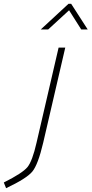

<svg xmlns="http://www.w3.org/2000/svg" viewBox="-119 -750 481 1009"><path d="M73 0 189 -500H224L108 0Q81 115 51 151.5Q21 188 -87 239L-99 209Q-1 160 25 128.5Q51 97 73 0ZM95 -595 241 -730H255L342 -595H308L244 -696L134 -595Z"/></svg>

Font: TitilliumWebThinItalic
Style: Thin Italic
Weight: 200
Italic angle: -13°
Version: Version 1.001;PS 57.000;hotconv 1.0.70;makeotf.lib2.5.55311